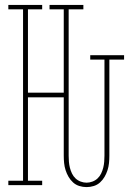

<svg xmlns="http://www.w3.org/2000/svg" viewBox="-20 -755 540 783"><path d="M333 8Q318 8 303.5 3.5Q289 -1 278 -11Q267 -21 259.5 -34Q252 -47 247.5 -61Q243 -75 241.5 -90Q240 -105 240 -120V-358H94V-18H152V0H14V-18H74V-717H14V-735H152V-717H94V-377H240V-717H182V-735H320V-717H260V-120Q260 -108 261 -95.5Q262 -83 265 -71Q268 -59 273.5 -47.5Q279 -36 288 -27.5Q297 -19 309 -14.5Q321 -10 333 -10Q345 -10 357 -14.5Q369 -19 378 -27.5Q387 -36 392.5 -47.5Q398 -59 401 -71Q404 -83 405 -95.5Q406 -108 406 -120V-512H348V-530H486V-512H426V-120Q426 -105 424.5 -90Q423 -75 418.5 -61Q414 -47 406.5 -34Q399 -21 388 -11Q377 -1 362.5 3.5Q348 8 333 8Z"/></svg>

Font: Iosevka Slab Thin
Style: Regular
Weight: 100
Monospace: yes
Designer: Belleve Invis
Foundry: Belleve Invis
Version: Version 11.1.0; ttfautohint (v1.8.3)